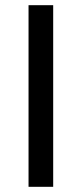

<svg xmlns="http://www.w3.org/2000/svg" viewBox="-20 -720 315 740"><path d="M90 0V-700H185V0Z"/></svg>

Font: ABeeZee
Style: Regular
Weight: 400
Designer: Anja Meiners
Foundry: Anja Meiners
Version: Version 1.001